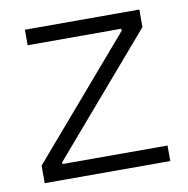

<svg xmlns="http://www.w3.org/2000/svg" viewBox="-64 -583 634 646"><g transform="rotate(-10 252.5 -260.0)"><path d="M38 0H467V-53H108V-59L453 -460V-520H62V-467H382V-460L38 -60Z"/></g></svg>

Font: Fixel Display Light
Style: Regular
Weight: 300
Designer: AlfaBravo + MacPaw
Foundry: Kyrylo Tkachov, Marchela Mozhyna, Serhii Makarenko, Maria Weinstein, Zakhar Kryvoshyya
Version: Version 1.211